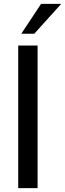

<svg xmlns="http://www.w3.org/2000/svg" viewBox="-20 -971 336 991"><path d="M74 0V-736H174V0ZM157 -797H90L192 -951H296Z"/></svg>

Font: Muli SemiBold
Style: Regular
Weight: 600
Designer: Vernon Adams
Foundry: Vernon Adams
Version: Version 2.000